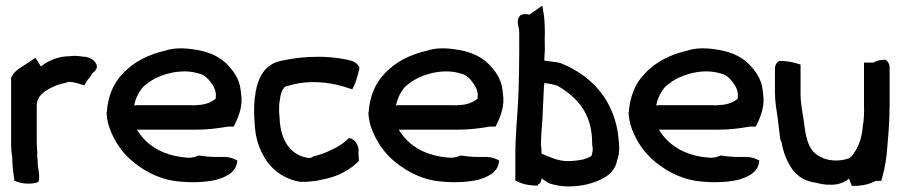

<svg xmlns="http://www.w3.org/2000/svg" viewBox="-20 -656 3237 690"><path d="M20 -142C20 -133 20 -127 21 -116C21 -107 24 -95 24 -88C24 -60 28 -36 31 -11V-7C55 5 93 8 118 -2C124 -24 118 -43 116 -62L115 -84V-85C115 -85 114 -85 114 -86V-108C113 -122 112 -136 112 -150V-274C112 -302 125 -315 142 -328C162 -341 184 -352 211 -357H212L226 -362C248 -362 266 -354 283 -349C288 -359 292 -366 300 -375H301L314 -395C320 -398 325 -406 328 -412V-414C330 -430 312 -448 286 -452H281C268 -454 249 -457 231 -454C189 -454 153 -438 127 -417C122 -424 115 -438 107 -448L62 -418C46 -410 29 -395 21 -379L20 -378Z M363 -253C363 -238 366 -223 369 -210C383 -163 410 -119 444 -87C488 -47 544 -14 612 -5C661 1 711 0 754 -9C787 -18 827 -34 832 -73L833 -79C821 -86 805 -92 785 -92H756C736 -92 715 -94 697 -97H694C686 -94 678 -90 660 -89C569 -94 508 -131 472 -190H685C727 -190 764 -195 799 -201H820C833 -227 850 -263 848 -304L845 -331C841 -374 816 -405 793 -428C763 -457 721 -473 672 -479C639 -484 602 -484 574 -474C515 -461 458 -433 420 -390C388 -358 367 -308 364 -253ZM462 -277C467 -301 475 -318 488 -336C494 -345 502 -350 512 -358C551 -388 631 -413 697 -391H698C717 -386 731 -370 742 -354C750 -342 755 -331 756 -316C756 -313 755 -308 755 -301C742 -291 729 -284 707 -280L684 -278C678 -277 671 -278 664 -278H470C467 -278 465 -277 462 -277Z M895 -300C892 -267 893 -236 896 -202C899 -156 912 -121 931 -89C954 -50 992 -19 1042 -6C1067 1 1095 -4 1115 -6C1161 -14 1198 -25 1223 -42C1245 -54 1257 -65 1270 -78L1268 -106C1273 -130 1255 -159 1236 -159H1232L1230 -156C1212 -139 1193 -127 1166 -115C1149 -107 1131 -100 1111 -95H1109C1102 -91 1096 -88 1091 -88C1024 -96 989 -152 985 -227C985 -237 983 -248 983 -258C983 -272 983 -285 986 -297V-298C988 -318 993 -331 1001 -341C1003 -343 1009 -348 1017 -348C1043 -356 1073 -361 1104 -361C1169 -361 1212 -346 1246 -335C1258 -356 1266 -384 1272 -413C1267 -424 1259 -432 1245 -437C1226 -443 1178 -452 1123 -452C1077 -452 1033 -447 993 -438C934 -427 910 -383 899 -328C899 -326 897 -309 895 -301Z M1304 -253C1304 -238 1307 -223 1310 -210C1324 -163 1351 -119 1385 -87C1429 -47 1485 -14 1553 -5C1602 1 1652 0 1695 -9C1728 -18 1768 -34 1773 -73L1774 -79C1762 -86 1746 -92 1726 -92H1697C1677 -92 1656 -94 1638 -97H1635C1627 -94 1619 -90 1601 -89C1510 -94 1449 -131 1413 -190H1626C1668 -190 1705 -195 1740 -201H1761C1774 -227 1791 -263 1789 -304L1786 -331C1782 -374 1757 -405 1734 -428C1704 -457 1662 -473 1613 -479C1580 -484 1543 -484 1515 -474C1456 -461 1399 -433 1361 -390C1329 -358 1308 -308 1305 -253ZM1403 -277C1408 -301 1416 -318 1429 -336C1435 -345 1443 -350 1453 -358C1492 -388 1572 -413 1638 -391H1639C1658 -386 1672 -370 1683 -354C1691 -342 1696 -331 1697 -316C1697 -313 1696 -308 1696 -301C1683 -291 1670 -284 1648 -280L1625 -278C1619 -277 1612 -278 1605 -278H1411C1408 -278 1406 -277 1403 -277Z M1832 -7 1837 -5C1855 5 1881 11 1907 11H1912L1914 7C1915 6 1920 3 1922 1L1927 -15L1930 -13V-12C1936 -8 1944 -3 1952 2H1953L1954 3C1975 10 2001 14 2022 14C2070 14 2109 4 2143 -13C2169 -25 2192 -47 2198 -80C2200 -87 2202 -94 2204 -103V-104C2207 -123 2204 -146 2202 -166C2196 -221 2177 -267 2153 -305C2114 -363 2060 -403 1995 -429C1978 -434 1955 -435 1938 -438H1936C1936 -446 1937 -452 1937 -460C1938 -468 1938 -476 1938 -484C1938 -500 1937 -517 1938 -533V-534C1938 -567 1937 -595 1931 -623L1929 -636L1882 -603C1877 -605 1864 -608 1850 -601C1835 -586 1842 -565 1845 -552C1846 -544 1846 -536 1846 -526V-474C1846 -432 1845 -385 1844 -344L1843 -313C1840 -243 1832 -173 1832 -101ZM1924 -136C1924 -152 1925 -165 1926 -180C1926 -195 1930 -225 1930 -241C1932 -277 1933 -312 1935 -350H1936V-358C1951 -356 1973 -352 1985 -347C2052 -307 2108 -251 2108 -142C2108 -132 2111 -123 2110 -116C2109 -112 2108 -106 2107 -99C2105 -92 2092 -89 2076 -83C2061 -80 2041 -77 2020 -77C1986 -77 1954 -92 1926 -104V-117Z M2239 -253C2239 -238 2242 -223 2245 -210C2259 -163 2286 -119 2320 -87C2364 -47 2420 -14 2488 -5C2537 1 2587 0 2630 -9C2663 -18 2703 -34 2708 -73L2709 -79C2697 -86 2681 -92 2661 -92H2632C2612 -92 2591 -94 2573 -97H2570C2562 -94 2554 -90 2536 -89C2445 -94 2384 -131 2348 -190H2561C2603 -190 2640 -195 2675 -201H2696C2709 -227 2726 -263 2724 -304L2721 -331C2717 -374 2692 -405 2669 -428C2639 -457 2597 -473 2548 -479C2515 -484 2478 -484 2450 -474C2391 -461 2334 -433 2296 -390C2264 -358 2243 -308 2240 -253ZM2338 -277C2343 -301 2351 -318 2364 -336C2370 -345 2378 -350 2388 -358C2427 -388 2507 -413 2573 -391H2574C2593 -386 2607 -370 2618 -354C2626 -342 2631 -331 2632 -316C2632 -313 2631 -308 2631 -301C2618 -291 2605 -284 2583 -280L2560 -278C2554 -277 2547 -278 2540 -278H2346C2343 -278 2341 -277 2338 -277Z M2765 -322C2765 -289 2771 -259 2775 -230C2778 -207 2781 -179 2784 -156V-155L2789 -144C2795 -106 2810 -71 2830 -44C2850 -20 2874 -4 2914 1C2937 8 2964 10 2989 6H2990C3004 2 3020 -4 3027 -11V-10C3029 -12 3029 -12 3031 -15C3034 -7 3037 3 3041 12H3049C3079 12 3105 6 3127 -6H3147C3155 -33 3162 -64 3166 -97C3171 -154 3177 -212 3177 -275V-415C3177 -426 3171 -435 3163 -441H3158C3143 -441 3130 -438 3119 -431H3085V-270C3085 -263 3086 -257 3085 -251V-245C3084 -232 3084 -217 3081 -207V-206C3078 -163 3066 -128 3048 -105V-104C3040 -93 3034 -86 3019 -84H3018V-83C2984 -75 2952 -81 2935 -89V-90H2934C2887 -108 2876 -156 2869 -219C2864 -253 2857 -284 2857 -319V-424C2836 -431 2812 -437 2785 -437H2780C2772 -432 2765 -422 2765 -412Z"/></svg>

Font: SolarCharger
Style: 750
Weight: 700
Designer: Mew Too
Foundry: Cannot Into Space Fonts/KineticPlasma Fonts
Version: Version 1.100